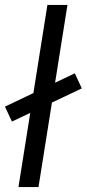

<svg xmlns="http://www.w3.org/2000/svg" viewBox="-36 -756 351 776"><path d="M38.6 0 155.6 -736H236.6L119.6 0ZM12.3 -264.7 -16 -325 266.3 -459.7 294.6 -398.8Z"/></svg>

Font: Mulish ExtraLight
Style: Italic
Weight: 200
Italic angle: -9°
Designer: Vernon Adams
Foundry: Vernon Adams
Version: Version 3.603